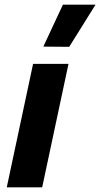

<svg xmlns="http://www.w3.org/2000/svg" viewBox="-20 -804 430 824"><path d="M277 -603 166 -604 250 -784H390ZM9 0 122 -530H274L161 0Z"/></svg>

Font: Be Vietnam Pro
Style: Bold Italic
Weight: 700
Italic angle: -12°
Designer: Lam Bao, Tony Le, Vietanh Nguyen
Foundry: Yellow Type Foundry
Version: Version 1.002; ttfautohint (v1.8.3)